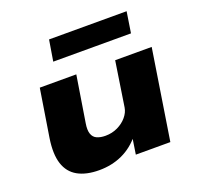

<svg xmlns="http://www.w3.org/2000/svg" viewBox="-127 -852 1023 998"><g transform="rotate(-20 384.5 -353.0)"><path d="M258 11Q186 11 139.5 -15Q93 -41 75.5 -95Q58 -149 71 -234L113 -498H315L274 -242Q268 -206 275.5 -184.5Q283 -163 302.5 -154.5Q322 -146 349 -146Q386 -146 417 -161Q448 -176 468 -200Q488 -224 492 -250L530 -498H732L654 0H463L478 -97H488Q445 -43 386.5 -16Q328 11 258 11ZM225 -601 244 -717H673L655 -601Z"/></g></svg>

Font: Nunito Sans 10pt Expanded Black
Style: Italic
Weight: 900
Width: 7
Italic angle: -9°
Designer: Vernon Adams
Foundry: Vernon Adams
Version: Version 3.101;gftools[0.9.27]